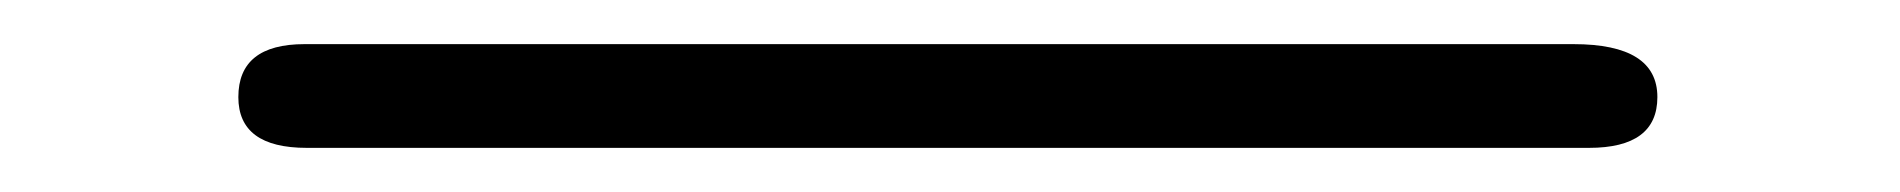

<svg xmlns="http://www.w3.org/2000/svg" viewBox="-20 204 861 87"><path d="M88 248Q88 224 118 224H693Q731 224 731 248Q731 271 700 271H119Q88 271 88 248Z"/></svg>

Font: Coval
Style: ExtraLight
Weight: 250
Foundry: Context Ltd
Version: Version 001.000